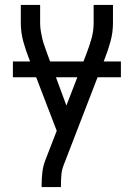

<svg xmlns="http://www.w3.org/2000/svg" viewBox="-20 -540 540 775"><path d="M148 215V208Q148 181 151 155Q154 129 164 104L209 -12L98 -301Q84 -336 74 -372.5Q64 -409 64 -447V-520H142V-447Q142 -431 144.5 -415.5Q147 -400 150.5 -385Q154 -370 159.5 -355Q165 -340 170 -325L248 -114L330 -326Q341 -355 349.5 -385Q358 -415 358 -447V-520H436V-447Q436 -409 426 -372.5Q416 -336 402 -301L236 129Q229 148 227.5 168Q226 188 226 208V215ZM32 -228V-292H468V-228Z"/></svg>

Font: Iosevka Curly
Style: Regular
Weight: 400
Monospace: yes
Designer: Belleve Invis
Foundry: Belleve Invis
Version: Version 22.1.2; ttfautohint (v1.8.4)